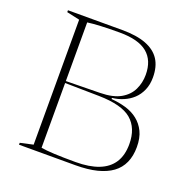

<svg xmlns="http://www.w3.org/2000/svg" viewBox="-126 -829 934 950"><g transform="rotate(20 341.0 -354.0)"><path d="M359 -708Q435 -708 484.5 -689Q534 -670 558 -633Q582 -596 582 -539Q582 -501 569 -471.5Q556 -442 534.5 -422Q513 -402 484.5 -390Q456 -378 426 -375V-369Q466 -366 502 -355.5Q538 -345 565.5 -323.5Q593 -302 609 -269Q625 -236 625 -188Q625 -141 609 -105.5Q593 -70 561.5 -47Q530 -24 482.5 -12Q435 0 370 0H73V-10L141 -25V-683L73 -698V-708ZM352 -692Q296 -692 253.5 -690Q211 -688 183 -684V-24Q231 -15 365 -15Q437 -15 486 -34Q535 -53 560 -91.5Q585 -130 585 -189Q585 -273 534 -316.5Q483 -360 362 -362L175 -365V-375L362 -378Q430 -379 469.5 -401.5Q509 -424 526.5 -460.5Q544 -497 544 -539Q544 -615 497 -653.5Q450 -692 352 -692Z"/></g></svg>

Font: Kalnia ExtraLight
Style: Regular
Weight: 250
Designer: Frida Medrano
Foundry: Frida Medrano
Version: Version 1.105